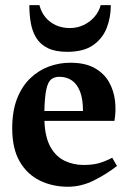

<svg xmlns="http://www.w3.org/2000/svg" viewBox="-20 -709 501 745"><path d="M243.4 15.6Q183.9 15.6 134.7 -8.3Q85.5 -32.3 56.4 -82.3Q27.4 -132.4 27.4 -211.1Q27.4 -277.2 45.8 -325.1Q64.3 -372.9 96.1 -404Q128 -435.1 168.4 -450.4Q208.9 -465.6 252.9 -465.6Q310.5 -465.6 347.3 -444.9Q384.1 -424.1 402.9 -390.8Q421.7 -357.5 426.3 -317.8Q430.9 -278.1 424 -239.9H152.4Q154.7 -176.4 175.8 -138.8Q196.9 -101.2 230.9 -85.1Q265 -68.9 304.7 -68.9Q338.2 -68.9 363.2 -75.7Q388.1 -82.5 415.4 -97L433.9 -65Q392.2 -32.6 343.6 -8.5Q295 15.6 243.4 15.6ZM152.1 -278.3H302Q302 -325.5 290.3 -354.6Q278.6 -383.6 258.3 -397.3Q238 -411 210.1 -411Q190.9 -411 178.4 -400.9Q166 -390.8 159.8 -362.4Q153.6 -334 152.1 -278.3ZM241.1 -507.9Q194.5 -507.9 165.2 -522.4Q135.9 -537 120.3 -562.7Q104.8 -588.4 99.3 -621.1Q93.8 -653.7 93.8 -689H133Q139.5 -662.9 155.8 -642.7Q172 -622.5 196.6 -611.3Q221.2 -600.1 251 -600.1Q279.3 -600.1 304.1 -611.7Q329 -623.4 346.6 -643.7Q364.2 -664.1 370.7 -689H410Q410 -641.4 393.9 -600.2Q377.7 -559.1 340.9 -533.5Q304 -507.9 241.1 -507.9Z"/></svg>

Font: Ancizar Serif Light
Style: Regular
Weight: 300
Designer: Cesar Puertas, Viviana Monsalve, Julian Moncada, Julian Prieto, Jose Castro, Felipe Aragon, Mariel Hernandez, Sara Alarc
Version: Version 8.100